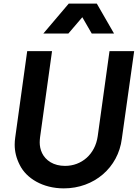

<svg xmlns="http://www.w3.org/2000/svg" viewBox="-20 -1027 760 1059"><path d="M357 -842 434 -932 486 -842H609L514 -1007H359L219 -842ZM332 12C499 12 632 -102 652 -262L720 -745H584L519 -276C505 -176 430 -112 339 -112C308 -112 281 -119 259 -132C214 -159 199 -203 199 -242C199 -251 200 -260 201 -270L267 -745H130L64 -269C62 -255 61 -242 61 -229C61 -191 70 -154 89 -117C125 -44 215 12 332 12Z"/></svg>

Font: Plus Jakarta Sans
Style: Bold Italic
Weight: 700
Italic angle: -8°
Designer: Gumpita Rahayu
Foundry: Tokotype
Version: Version 2.071;gftools[0.9.30]